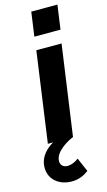

<svg xmlns="http://www.w3.org/2000/svg" viewBox="-167 -743 566 1014"><g transform="rotate(-15 116.0 -236.0)"><path d="M21.5 0H50.5C21.5 16.5 -28 53 -28 118.5C-28 182 24 225 93 225C133.5 225 162 210 186 192.5L153 116.5C132.5 132 111 140 93 140C71 140 54.5 128 54.5 104C54.5 50 136 8.5 159 0L228.5 -493H90.5ZM99 -565H242L260.5 -697H117.5Z"/></g></svg>

Font: HK Grotesk ExtraBold
Style: Italic
Weight: 800
Italic angle: -16°
Designer: Alfredo Marco Pradil
Foundry: Hanken Design Co.
Version: Version 3.001;FEAKit 1.0